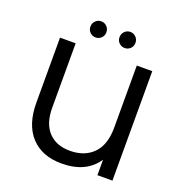

<svg xmlns="http://www.w3.org/2000/svg" viewBox="-153 -1012 1100 1154"><g transform="rotate(20 397.0 -434.5)"><path d="M689 -700V0H593V-99Q522 8 365 8Q240 8 169.5 -68Q99 -144 99 -285V-700H199V-288Q199 -187 249 -134Q299 -81 386 -81Q480 -81 535 -137Q590 -193 590 -303V-700ZM248 -825Q248 -847 263 -862Q278 -877 299 -877Q320 -877 335 -862Q350 -847 350 -825Q350 -803 335 -788.5Q320 -774 299 -774Q278 -774 263 -788.5Q248 -803 248 -825ZM434 -825Q434 -847 449 -862Q464 -877 485 -877Q506 -877 521 -862Q536 -847 536 -825Q536 -803 521 -788.5Q506 -774 485 -774Q464 -774 449 -788.5Q434 -803 434 -825Z"/></g></svg>

Font: Montserrat Alternates Medium
Style: Regular
Weight: 500
Designer: Julieta Ulanovsky
Foundry: Julieta Ulanovsky
Version: Version 7.200